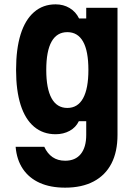

<svg xmlns="http://www.w3.org/2000/svg" viewBox="-20 -646 640 884"><path d="M521 -25Q521 53 493 107Q465 161 411 189.5Q357 218 280 218Q212 218 163 196Q114 174 85.5 132Q57 90 52 30H184Q198 61 222 77.5Q246 94 280 94Q327 94 352 63Q377 32 377 -25V-88H343Q329 -59 300.5 -43.5Q272 -28 236 -28Q178 -28 137 -62.5Q96 -97 75 -163Q54 -229 54 -324Q54 -421 75 -488Q96 -555 137 -590.5Q178 -626 236 -626Q272 -626 300.5 -609Q329 -592 344 -561H377V-610H521ZM193 -324Q193 -238 217.5 -193.5Q242 -149 290 -149Q338 -149 362.5 -193.5Q387 -238 387 -324Q387 -411 362.5 -454.5Q338 -498 290 -498Q242 -498 217.5 -454.5Q193 -411 193 -324Z"/></svg>

Font: Martian Mono Condensed SemiBold
Style: Regular
Weight: 600
Width: 3
Designer: Roman Shamin
Foundry: Evil Martians
Version: Version 1.000